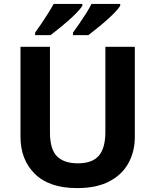

<svg xmlns="http://www.w3.org/2000/svg" viewBox="-20 -954 796 984"><path d="M671 -252Q671 -178 638.5 -118.5Q606 -59 540.5 -24.5Q475 10 375 10Q233 10 159 -62.5Q85 -135 85 -254V-714H236V-277Q236 -189 272 -153Q308 -117 379 -117Q453 -117 486.5 -156Q520 -195 520 -278V-714H671ZM596 -924Q588 -911 569 -891Q550 -871 525 -849Q500 -827 475.5 -807.5Q451 -788 433 -774H354V-787Q368 -806 386 -832Q404 -858 421 -885Q438 -912 449 -934H596ZM402 -924Q394 -911 375 -891Q356 -871 331 -849Q306 -827 281.5 -807.5Q257 -788 239 -774H160V-787Q174 -806 191.5 -832Q209 -858 226 -885Q243 -912 255 -934H402Z"/></svg>

Font: Noto Sans Ol Chiki
Style: Regular
Weight: 400
Designer: Monotype Design Team, Lewis McGuffie
Foundry: Monotype Imaging Inc.
Version: Version 2.003